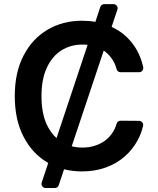

<svg xmlns="http://www.w3.org/2000/svg" viewBox="-20 -840 784 952"><path d="M297.6 -0.7 271.3 78.1Q269.2 84.5 263.8 88.4Q258.5 92.3 251.8 92.3H206.7Q197.8 92.3 191.8 86.1Q185.7 79.9 185.7 71.4Q185.7 68.2 186.8 65L219.1 -32L215.2 -34.4Q139.9 -78.5 96.6 -162.6Q53.3 -245.7 53.3 -363.6Q53.3 -481.2 96.9 -564.6Q140.6 -648.8 215.9 -692.8Q291.2 -737.2 386.4 -737.2Q421.9 -737.2 452.8 -731.5L477.3 -805.4Q479.4 -811.8 484.9 -815.7Q490.4 -819.6 497.2 -819.6H542.6Q551.1 -819.6 557.2 -813.6Q563.2 -807.5 563.2 -799Q563.2 -795.5 562.1 -792.3L533.4 -706.7Q565 -692.1 592.3 -670.5Q633.9 -636.4 659.4 -590.2Q680.4 -551.8 690 -507.1Q690.3 -505.7 690.3 -502.8Q690.3 -494.3 684.3 -488.1Q678.3 -481.9 669.4 -481.9H578.1Q571 -481.9 565.3 -486.2Q559.7 -490.4 557.9 -497.5Q552.6 -519.2 540.5 -539.8Q524.9 -565.3 502.5 -583.1L494.3 -589.1L335.6 -114.7Q360.8 -108.3 388.1 -108.3Q421.5 -108.3 449.2 -117.2Q477.6 -125.7 500.7 -142.8Q524.5 -160.5 539.4 -184.7Q551.5 -202.8 557.9 -226.2Q559.7 -233 565.3 -237.2Q571 -241.5 577.8 -241.5L669.4 -240.8Q677.9 -240.8 683.9 -234.7Q690 -228.7 690 -220.5Q690 -219.1 689.3 -215.6Q680.8 -177.9 661.9 -143.5Q637.1 -97.7 597.7 -63.6Q558.2 -28.8 504.6 -9.6Q451.7 9.9 386.4 9.9Q339.8 9.9 297.6 -0.7ZM211.6 -223Q230.8 -181.8 260.3 -155.2L414.4 -617.5Q403.4 -619 388.5 -619Q329.5 -619 283.4 -589.5Q236.9 -559.3 211.6 -502.8Q185.7 -446.4 185.7 -363.6Q185.7 -279.5 211.6 -223Z"/></svg>

Font: DeltaSans SemiBold
Style: Regular
Weight: 600
Designer: Rasmus Andersson
Foundry: rsms
Version: Version 3.012